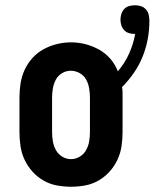

<svg xmlns="http://www.w3.org/2000/svg" viewBox="-20 -702 588 730"><path d="M250 8Q223 8 196 3Q169 -2 145.5 -15.5Q122 -29 103.5 -49.5Q85 -70 73.5 -94.5Q62 -119 58 -146Q54 -173 54 -200V-330Q54 -357 58 -384Q62 -411 73.5 -436Q85 -461 103.5 -481.5Q122 -502 146 -515Q170 -528 196.5 -534.5Q223 -541 250 -541Q278 -541 305 -534Q332 -527 356.5 -513.5Q381 -500 399.5 -478.5Q418 -457 428 -431Q454 -461 470.5 -497.5Q487 -534 494 -573Q493 -573 493 -573Q493 -573 492 -573Q481 -573 470.5 -576Q460 -579 452.5 -587Q445 -595 441.5 -605.5Q438 -616 438 -627Q438 -638 441.5 -649Q445 -660 452.5 -668Q460 -676 471 -679Q482 -682 493 -682Q505 -682 516 -678.5Q527 -675 535 -666Q543 -657 545.5 -645.5Q548 -634 548 -622Q548 -587 541.5 -552.5Q535 -518 522 -486Q509 -454 489 -425Q469 -396 444 -371Q446 -361 446 -350.5Q446 -340 446 -330V-200Q446 -173 442 -146Q438 -119 426.5 -94.5Q415 -70 396.5 -49.5Q378 -29 354.5 -15.5Q331 -2 304 3Q277 8 250 8ZM250 -97Q268 -97 283.5 -106.5Q299 -116 307.5 -131.5Q316 -147 319 -164.5Q322 -182 322 -200V-330Q322 -348 319 -366Q316 -384 307.5 -399.5Q299 -415 283 -424Q267 -433 249 -433Q231 -433 215.5 -423.5Q200 -414 192 -398.5Q184 -383 181 -365.5Q178 -348 178 -330V-200Q178 -182 181 -164.5Q184 -147 192.5 -131.5Q201 -116 216.5 -106.5Q232 -97 250 -97Z"/></svg>

Font: Iosevka Slab Extrabold
Style: Regular
Weight: 800
Monospace: yes
Designer: Belleve Invis
Foundry: Belleve Invis
Version: Version 11.1.1; ttfautohint (v1.8.3)